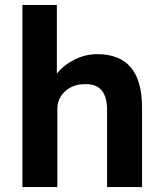

<svg xmlns="http://www.w3.org/2000/svg" viewBox="-20 -760 662 780"><path d="M71 0V-740H211V-461Q239 -496 283 -518Q327 -540 375 -540Q557 -540 557 -324V0H415V-313Q415 -422 324 -418Q276 -418 244.5 -389Q213 -360 213 -318V0Z"/></svg>

Font: Lexend Deca SemiBold
Style: Regular
Weight: 600
Designer: Bonnie Shaver-Troup, Thomas Jockin
Foundry: Lexend
Version: Version 1.008; ttfautohint (v1.8.4.7-5d5b)